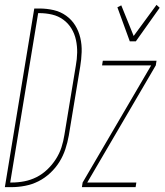

<svg xmlns="http://www.w3.org/2000/svg" viewBox="-45 -770 677 790"><path d="M-25 0 96 -735H117Q147 -735 175.5 -728.5Q204 -722 227 -705.5Q250 -689 264.5 -665.5Q279 -642 285.5 -614Q292 -586 291 -556Q290 -526 285 -496L238 -212Q233 -184 224 -156.5Q215 -129 199.5 -104Q184 -79 161.5 -58Q139 -37 113 -24Q87 -11 58.5 -5.5Q30 0 3 0ZM-3 -19H3Q29 -19 55 -24Q81 -29 105 -41Q129 -53 149.5 -72.5Q170 -92 185 -115.5Q200 -139 208 -164Q216 -189 220 -215L267 -500Q272 -527 272.5 -553.5Q273 -580 267.5 -605.5Q262 -631 249 -652.5Q236 -674 215.5 -689Q195 -704 169.5 -710Q144 -716 117 -716H112ZM489 -600 438 -740 454 -748 505 -622 599 -750 612 -738 514 -600ZM292 0 295 -19 577 -501H375L378 -520H599L596 -501L314 -19H516L513 0Z"/></svg>

Font: Iosevka Thin Extended Oblique
Style: Regular
Weight: 100
Width: 7
Italic angle: -9°
Monospace: yes
Designer: Belleve Invis
Foundry: Belleve Invis
Version: Version 32.5.0; ttfautohint (v1.8.4)